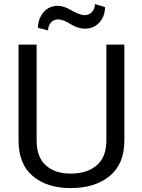

<svg xmlns="http://www.w3.org/2000/svg" viewBox="-20 -935 716 965"><path d="M605 -710.9V-229Q605 -110.8 531.2 -50.3Q457.5 10.3 335 10.3Q215.8 10.3 144.5 -50.3Q73.2 -110.8 73.2 -229V-710.9H164.1V-229Q164.1 -145.5 210.2 -104Q256.3 -62.5 335 -62.5Q417.5 -62.5 466.1 -104Q514.6 -145.5 514.6 -229V-710.9ZM507.8 -899.4Q507.8 -853 479.5 -822Q451.2 -791 406.7 -791Q371.1 -791 334.2 -814.2Q297.4 -837.4 271.5 -837.4Q250 -837.4 235.8 -821.5Q221.7 -805.7 221.7 -782.2L170.9 -794.9Q170.9 -840.8 198.7 -873.3Q226.6 -905.8 271.5 -905.8Q300.3 -905.8 340.3 -882.3Q380.4 -858.9 406.7 -858.9Q427.7 -858.9 442.4 -874.8Q457 -890.6 457 -914.6Z"/></svg>

Font: Roboto Web
Style: Regular
Weight: 400
Designer: Google
Version: Version 1.200310; 2013